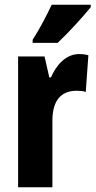

<svg xmlns="http://www.w3.org/2000/svg" viewBox="-20 -852 404 806"><path d="M361 -822V-832H197C176 -788 151 -738 117 -685V-672H222C270 -717 333 -787 361 -822ZM311 -625C255 -625 214 -575 194 -527H187L167 -615H56V-66H200V-345C200 -424 231 -471 302 -471C314 -471 330 -470 340 -466L351 -620C333 -625 322 -625 311 -625Z"/></svg>

Font: Noto Sans Malayalam UI ExtraCondensed ExtraBold
Style: Regular
Weight: 800
Width: 2
Designer: Jelle Bosma - Monotype Design Team
Foundry: Monotype Imaging Inc.
Version: Version 2.104